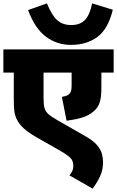

<svg xmlns="http://www.w3.org/2000/svg" viewBox="-20 -916 696 1142"><path d="M656 -484H583V-392Q583 -337 572.5 -305.5Q562 -274 535 -252Q509 -230 472.5 -218Q436 -206 376 -198L348 -340Q368 -343 377.5 -347.5Q387 -352 392 -357Q399 -364 402.5 -374.5Q406 -385 406 -410V-484H239V-334Q239 -297 244 -276Q249 -255 266 -239Q283 -223 320 -202L486 -107Q534 -80 556.5 -53.5Q579 -27 586 -1.5Q593 24 593 49Q593 95 575 133Q557 171 531 206L393 127Q401 118 408.5 104Q416 90 416 71Q416 53 410 39.5Q404 26 385.5 11.5Q367 -3 330 -24L198 -99Q148 -128 120 -153.5Q92 -179 78 -210Q68 -232 65 -257.5Q62 -283 62 -332V-484H0V-622H656ZM651 -858Q623 -743 559 -696Q495 -649 402 -649Q319 -649 253.5 -697.5Q188 -746 147 -856L259 -896Q289 -823 321.5 -795Q354 -767 403 -767Q458 -767 486.5 -798.5Q515 -830 528 -896Z"/></svg>

Font: Noto Sans Black
Style: Regular
Weight: 900
Designer: Monotype Design Team
Foundry: Monotype Imaging Inc.
Version: Version 2.007